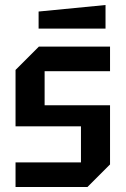

<svg xmlns="http://www.w3.org/2000/svg" viewBox="-20 -746 501 766"><path d="M42 0V-98H303V-242H42V-467L135 -560H419V-462H158V-326H419V-90L329 0ZM134 -632V-700L401 -726V-632Z"/></svg>

Font: Tektur SemiCondensed Medium
Style: Regular
Weight: 500
Width: 4
Designer: Adam Jagosz
Foundry: Adam Jagosz
Version: Version 1.005;gftools[0.9.30]